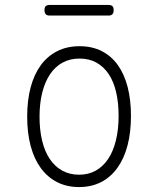

<svg xmlns="http://www.w3.org/2000/svg" viewBox="-20 -747 640 777"><path d="M300 10Q250 10 211 -10Q172 -30 145 -67Q118 -104 104 -156.5Q90 -209 90 -275Q90 -341 104 -393.5Q118 -446 145 -483Q172 -520 211.5 -540Q251 -560 302 -560Q353 -560 392 -540Q431 -520 457 -483.5Q483 -447 496.5 -395Q510 -343 510 -278Q510 -211 496 -158Q482 -105 455 -67.5Q428 -30 389 -10Q350 10 300 10ZM300 -40Q338 -40 367.5 -56.5Q397 -73 417.5 -103.5Q438 -134 449 -178.5Q460 -223 460 -278Q460 -331 450 -374Q440 -417 420 -447Q400 -477 370.5 -493.5Q341 -510 302 -510Q263 -510 233 -493.5Q203 -477 182.5 -446.5Q162 -416 151 -372.5Q140 -329 140 -275Q140 -221 150.5 -177.5Q161 -134 181.5 -103.5Q202 -73 232 -56.5Q262 -40 300 -40ZM181 -684Q170 -684 165 -689.5Q160 -695 160 -706Q160 -717 165 -722Q170 -727 181 -727H419Q430 -727 435 -722Q440 -717 440 -706Q440 -695 435 -689.5Q430 -684 419 -684Z"/></svg>

Font: Maple Mono Thin
Style: Regular
Weight: 250
Monospace: yes
Designer: subframe7536
Version: Version 7.000